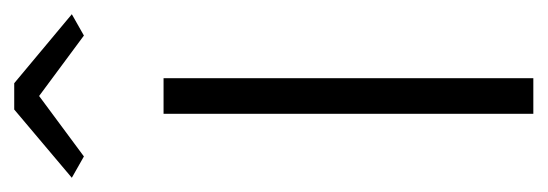

<svg xmlns="http://www.w3.org/2000/svg" viewBox="-282 -500 770 270"><g transform="rotate(-90 103.0 -365.0)"><path d="M78 0V-520H128V0ZM-12 -649 84 -730H121L218 -649L188 -632L103 -695L18 -632Z"/></g></svg>

Font: Raleway Light
Style: Regular
Weight: 300
Designer: Matt McInerney, Pablo Impallari, Rodrigo Fuenzalida
Foundry: Matt McInerney, Pablo Impallari, Rodrigo Fuenzalida
Version: Version 4.026